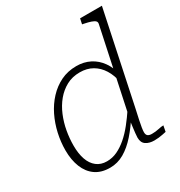

<svg xmlns="http://www.w3.org/2000/svg" viewBox="-179 -884 960 1022"><g transform="rotate(-30 301.0 -373.5)"><path d="M203 11Q149 11 113.5 -14Q78 -39 60 -84Q42 -129 42 -188Q42 -239 53.5 -290.5Q65 -342 87.5 -388Q110 -434 143.5 -470Q177 -506 220 -527Q263 -548 316 -548Q362 -548 399 -529Q436 -510 461 -474.5Q486 -439 497 -388L477 -356Q468 -403 446.5 -437.5Q425 -472 392 -491Q359 -510 315 -510Q269 -510 233 -490.5Q197 -471 170 -438.5Q143 -406 125.5 -364Q108 -322 100 -277Q92 -232 92 -188Q92 -139 104.5 -103Q117 -67 142.5 -47Q168 -27 205 -27Q239 -27 269.5 -41.5Q300 -56 329 -81Q358 -106 385.5 -140.5Q413 -175 439 -214L441 -178Q405 -121 367.5 -78.5Q330 -36 289.5 -12.5Q249 11 203 11ZM479 3Q448 3 428 -10.5Q408 -24 408 -55Q408 -65 410 -82Q412 -99 414.5 -119.5Q417 -140 420 -161L423 -168L532 -681Q535 -693 528 -700Q521 -707 505 -712.5Q489 -718 464 -723L454 -725L461 -758H595L476 -193Q468 -157 462.5 -131.5Q457 -106 454.5 -89Q452 -72 452 -63Q452 -47 460.5 -40.5Q469 -34 485 -34Q508 -34 527.5 -38.5Q547 -43 560 -43L553 -7Q544 -5 531.5 -2.5Q519 0 506 1.5Q493 3 479 3Z"/></g></svg>

Font: Roboto Serif Thin
Style: Italic
Weight: 250
Italic angle: -10°
Version: Version 1.007